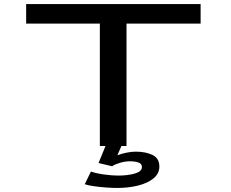

<svg xmlns="http://www.w3.org/2000/svg" viewBox="-20 -720 1140 947"><path d="M472.5 0V-603.5H109V-700H969.5V-603.5H604V0ZM559.5 207Q535.5 207 503.2 204.8Q471 202.5 441.8 198.2Q412.5 194 398 188.5L428.5 126Q453 135 492.2 140.5Q531.5 146 563 146Q611 146 645.5 135.8Q680 125.5 680 104Q680 87.5 662.8 81.5Q645.5 75.5 620.5 75.5Q597.5 75.5 571.2 83.2Q545 91 533 100L466 84L500.5 0H579L559 45.5Q579 38 604 33Q629 28 650 28Q699 28 732.5 44.5Q766 61 766 101.5Q766 136.5 737 160Q708 183.5 661 195.2Q614 207 559.5 207Z"/></svg>

Font: Trispace Expanded Medium
Style: Regular
Weight: 500
Width: 7
Designer: Tyler Finck
Foundry: Etcetera Type Company
Version: Version 1.210; ttfautohint (v1.8.3)